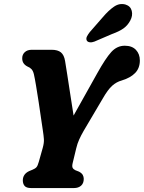

<svg xmlns="http://www.w3.org/2000/svg" viewBox="-20 -952 728 972"><path d="M404 -46.5Q404 -24 390.5 -12Q377 0 354.5 0H137.5Q114 0 104.8 -10.5Q95.5 -21 95.5 -39.5Q96 -70.5 127 -85.5L145 -93Q158.5 -98.5 164.8 -105.8Q171 -113 176.5 -133L196.5 -204Q203.5 -229.5 202.2 -247.5Q201 -265.5 196.5 -294.5Q193.5 -313.5 188 -352Q182.5 -390.5 175.8 -435Q169 -479.5 162.5 -518.2Q156 -557 151.5 -576.5Q147.5 -593 139.5 -601.8Q131.5 -610.5 119.5 -615Q92.5 -628.5 92.5 -656Q92 -675 105 -687.5Q118 -700 141 -700H241Q272.5 -700 288.5 -686.8Q304.5 -673.5 309.5 -643Q313.5 -619 320.8 -572Q328 -525 336.5 -470Q345 -415 352.5 -367L472.5 -581.5Q514.5 -657 543.5 -688.8Q572.5 -720.5 611.5 -720.5Q648.5 -720.5 668.2 -699.5Q688 -678.5 688 -646Q688 -607 664.2 -582.5Q640.5 -558 596 -544.5Q570 -537.5 548 -518Q526 -498.5 499.5 -452L403.5 -289.5Q390 -266 380.8 -245.5Q371.5 -225 366 -201.5L348 -127Q344 -110.5 347.5 -103Q351 -95.5 361 -90.5L380 -83Q394 -75.5 399 -66.2Q404 -57 404 -46.5ZM500 -864.5Q529.5 -899.5 557.5 -918.5Q585.5 -937.5 615.5 -929Q641 -921 647 -897Q653 -873 639.5 -848Q626.5 -823.5 605.2 -808.2Q584 -793 546.5 -779.5L458 -741.5Q445.5 -736.5 434.2 -738Q423 -739.5 419 -747.5Q415 -757 420.2 -767.5Q425.5 -778 434.5 -789.5Z"/></svg>

Font: Fraunces 144pt SuperSoft
Style: Bold Italic
Weight: 700
Italic angle: -16°
Version: Version 1.000;[0bf87f6ff]